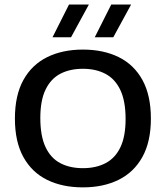

<svg xmlns="http://www.w3.org/2000/svg" viewBox="-20 -822 734 850"><path d="M347 7.5Q256 7.5 188.5 -25.8Q121 -59 83.5 -126.8Q46 -194.5 46 -297Q46 -400 83.5 -467.8Q121 -535.5 188.8 -569Q256.5 -602.5 347 -602.5Q438 -602.5 505.8 -569Q573.5 -535.5 610.8 -467.5Q648 -399.5 648 -297Q648 -195 610.5 -127.2Q573 -59.5 505.2 -26Q437.5 7.5 347 7.5ZM347 -77.5Q405 -77.5 447.5 -99.8Q490 -122 513 -170Q536 -218 536 -295Q536 -374.5 512.8 -423.5Q489.5 -472.5 447 -495Q404.5 -517.5 347 -517.5Q289.5 -517.5 247.2 -495.5Q205 -473.5 181.8 -425.5Q158.5 -377.5 158.5 -300Q158.5 -220 181.5 -171Q204.5 -122 246.8 -99.8Q289 -77.5 347 -77.5ZM399.5 -657 472.5 -802H560.5L481.5 -657ZM212.5 -657 285.5 -802H373.5L294.5 -657Z"/></svg>

Font: Encode Sans SC SemiExpanded Medium
Style: Regular
Weight: 500
Width: 6
Designer: Multiple Designers
Foundry: Impallari Type
Version: Version 3.002